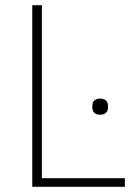

<svg xmlns="http://www.w3.org/2000/svg" viewBox="-20 -718 521 738"><path d="M104 0V-698H141V-33H460V0ZM365 -277C344 -277 335 -289 335 -304V-312C335 -327 344 -339 365 -339C386 -339 395 -327 395 -312V-304C395 -289 386 -277 365 -277Z"/></svg>

Font: Plexus Sans ExtraLight
Style: Regular
Weight: 250
Version: Version 2.001;PS 002.001;hotconv 1.0.70;makeotf.lib2.5.58329